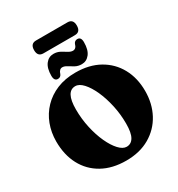

<svg xmlns="http://www.w3.org/2000/svg" viewBox="-245 -1221 1293 1396"><g transform="rotate(-30 402.0 -522.5)"><path d="M401 -720Q516 -720 599.8 -673Q683.5 -626 729 -542.8Q774.5 -459.5 774.5 -351Q774.5 -245 729.5 -161Q684.5 -77 601.2 -28.5Q518 20 404 20Q287.5 20 203.8 -27Q120 -74 75.2 -158.5Q30.5 -243 30.5 -355Q30.5 -430.5 55.5 -496.8Q80.5 -563 128.8 -613.2Q177 -663.5 245.5 -691.8Q314 -720 401 -720ZM536 -214.5Q536 -293.5 519.5 -368.5Q503 -443.5 475.8 -503.8Q448.5 -564 416 -599.5Q383.5 -635 351 -635Q271 -635 271 -486Q271 -405.5 287.8 -330.2Q304.5 -255 332 -195.5Q359.5 -136 392 -101Q424.5 -66 456 -66Q494.5 -66 515.2 -101.8Q536 -137.5 536 -214.5ZM474 -749Q443.5 -749 419.5 -762Q395.5 -775 375.8 -788Q356 -801 338 -801Q312 -801 301 -764.5Q292 -743 269.5 -743Q238.5 -743 238.5 -787Q238.5 -850.5 264.5 -884Q290.5 -917.5 331 -917.5Q361 -917.5 385 -904.5Q409 -891.5 428.8 -878.8Q448.5 -866 466.5 -866Q494 -866 503.5 -902.5Q512.5 -924 535.5 -924Q566.5 -924 566.5 -880.5Q566.5 -816 540.2 -782.5Q514 -749 474 -749ZM223 -1010.5Q223 -1065 270.5 -1065H534.5Q582 -1065 582 -1011Q582 -957 534.5 -957H270.5Q223 -957 223 -1010.5Z"/></g></svg>

Font: Fraunces 9pt Soft Black
Style: Regular
Weight: 900
Version: Version 1.000;[b76b70a41]